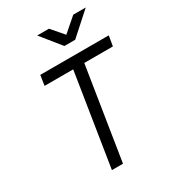

<svg xmlns="http://www.w3.org/2000/svg" viewBox="-224 -1068 1063 1185"><g transform="rotate(-30 308.0 -475.0)"><path d="M217 0 321 -658H117L128 -730H616L604 -658H400L296 0ZM346 -810 233 -950H317L391 -864L490 -950H579L423 -810Z"/></g></svg>

Font: JetBrains Mono NL Light
Style: Italic
Weight: 300
Italic angle: -9°
Designer: Philipp Nurullin, Konstantin Bulenkov
Foundry: JetBrains
Version: Version 2.304; ttfautohint (v1.8.4.7-5d5b)